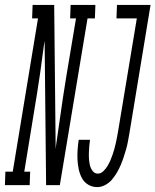

<svg xmlns="http://www.w3.org/2000/svg" viewBox="-81 -755 634 783"><path d="M-61 0 -59 -55H-29L74 -680H50L52 -735H140L146 -147Q146 -151 147 -156Q148 -161 148 -165L164 -276Q170 -317 176 -358.5Q182 -400 189 -441L229 -680H205L207 -735H308L306 -680H276L163 0H107L101 -588Q100 -584 99.5 -579Q99 -574 98 -570L83 -459Q77 -418 70.5 -376.5Q64 -335 57 -294L18 -55H42L40 0ZM316 8Q295 8 278.5 -2Q262 -12 253 -29Q244 -46 240 -65Q236 -84 235 -104Q234 -124 235.5 -144.5Q237 -165 240 -185H286Q284 -172 283 -158.5Q282 -145 281.5 -131.5Q281 -118 282 -105Q283 -92 286 -80Q289 -68 297 -57.5Q305 -47 318 -47Q330 -47 340 -56.5Q350 -66 357 -77.5Q364 -89 369 -100.5Q374 -112 378 -124Q382 -136 385.5 -148Q389 -160 391.5 -172.5Q394 -185 396.5 -197Q399 -209 401 -222L477 -680H394L396 -735H533L447 -213Q444 -196 441 -179.5Q438 -163 433.5 -147Q429 -131 423.5 -114.5Q418 -98 411.5 -82.5Q405 -67 396 -51.5Q387 -36 375.5 -22.5Q364 -9 348 -0.5Q332 8 316 8Z"/></svg>

Font: Iosevka Slab Light
Style: Italic
Weight: 300
Italic angle: -9°
Monospace: yes
Designer: Belleve Invis
Foundry: Belleve Invis
Version: Version 11.1.1; ttfautohint (v1.8.3)